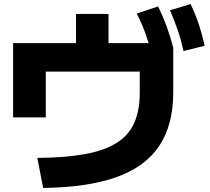

<svg xmlns="http://www.w3.org/2000/svg" viewBox="-20 -873 1040 952"><path d="M165 -90Q305 -91 402 -109Q499 -127 559 -165Q619 -203 646 -264.5Q673 -326 673 -414V-518H207V-291H45V-659H357V-804H518V-659H832L839 -636V-414Q839 -255 770.5 -151Q702 -47 559.5 4.5Q417 56 194 59ZM733 -605Q717 -663 700 -710Q683 -757 658 -806L764 -841Q788 -792 806 -743Q824 -694 839 -636ZM890 -620Q877 -678 860.5 -725.5Q844 -773 823 -822L925 -853Q949 -803 965.5 -753.5Q982 -704 995 -646Z"/></svg>

Font: M PLUS 1 Thin ExtraBold
Style: Regular
Weight: 800
Version: Version 1.001